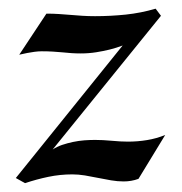

<svg xmlns="http://www.w3.org/2000/svg" viewBox="-20 -409 416 438"><path d="M100.1 -67.9Q109.4 -74.2 121.6 -78.4Q133.8 -82.5 146.7 -85.2Q159.7 -87.9 172.6 -88.9Q185.5 -89.8 196.8 -89.8Q213.9 -89.8 234.6 -87.9Q255.4 -85.9 272 -85.9Q293.9 -85.9 315.2 -89.4Q336.4 -92.8 356.9 -101.1L295.9 -1Q279.8 4.9 262.2 4.9Q248 4.9 233.4 2.4Q218.8 0 203.6 -3.2Q188.5 -6.3 173.6 -8.8Q158.7 -11.2 145 -11.2Q117.2 -11.2 90.3 -5.6Q63.5 0 37.1 8.8L16.1 -2.9L259.8 -305.2Q245.6 -299.8 230 -295.9Q216.3 -292.5 199.5 -289.8Q182.6 -287.1 164.1 -287.1Q152.8 -287.1 142.8 -287.8Q132.8 -288.6 122.3 -289.6Q111.8 -290.5 100.3 -291.3Q88.9 -292 75.2 -292Q67.4 -292 58.6 -290.8Q49.8 -289.6 42 -288.1Q33.2 -286.1 23.9 -284.2L85.9 -377.9Q101.1 -377.9 114.5 -377Q127.9 -376 141.1 -375Q154.3 -374 167.7 -373Q181.2 -372.1 196.8 -372.1Q231.9 -372.1 266.8 -375.7Q301.8 -379.4 335 -389.2L347.2 -373Z"/></svg>

Font: Redressed
Style: Regular
Weight: 400
Designer: Astigmatic (AOETI)
Foundry: Astigmatic (AOETI)
Version: Version 1.001